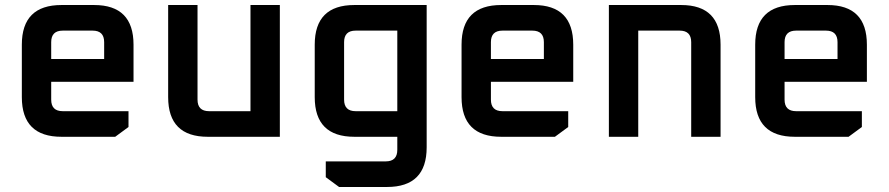

<svg xmlns="http://www.w3.org/2000/svg" viewBox="-20 -545 3541 765"><path d="M67 -158V-367Q67 -525 225 -525H355Q512 -525 512 -367V-219H184V-148Q184 -102 230 -102H492V-39L439 0H225Q67 0 67 -158ZM184 -310H395V-377Q395 -423 349 -423H230Q184 -423 184 -377Z M650 -158V-525H767V-148Q767 -102 813 -102H978V-525H1095V0H808Q650 0 650 -158Z M1234 -158V-367Q1234 -525 1392 -525H1680V42Q1680 200 1522 200H1331L1278 161V98H1517Q1563 98 1563 52V0H1392Q1234 0 1234 -158ZM1351 -148Q1351 -102 1397 -102H1563V-423H1397Q1351 -423 1351 -377Z M1819 -158V-367Q1819 -525 1977 -525H2107Q2264 -525 2264 -367V-219H1936V-148Q1936 -102 1982 -102H2244V-39L2191 0H1977Q1819 0 1819 -158ZM1936 -310H2147V-377Q2147 -423 2101 -423H1982Q1936 -423 1936 -377Z M2406 0V-525H2694Q2851 -525 2851 -367V0H2734V-377Q2734 -423 2688 -423H2523V0Z M2989 -158V-367Q2989 -525 3147 -525H3277Q3434 -525 3434 -367V-219H3106V-148Q3106 -102 3152 -102H3414V-39L3361 0H3147Q2989 0 2989 -158ZM3106 -310H3317V-377Q3317 -423 3271 -423H3152Q3106 -423 3106 -377Z"/></svg>

Font: Oxanium ExtraLight SemiBold
Style: Regular
Weight: 600
Version: Version 2.000